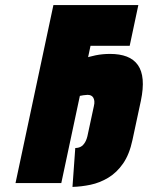

<svg xmlns="http://www.w3.org/2000/svg" viewBox="-20 -720 582 755"><path d="M413 -508Q383 -508 356 -502.5Q329 -497 307.5 -489Q286 -481 272 -475L240 -324Q251 -330 262.5 -334.5Q274 -339 286 -341.5Q298 -344 308 -345.5Q318 -347 324 -347Q332 -347 337.5 -344.5Q343 -342 346.5 -336.5Q350 -331 351 -322.5Q352 -314 349 -302L326 -195Q322 -173 314.5 -160.5Q307 -148 297.5 -143Q288 -138 276 -138L265 15Q300 14 336 6.5Q372 -1 405.5 -21Q439 -41 464 -77Q489 -113 501 -170L534 -324Q544 -372 541 -407Q538 -442 522 -464.5Q506 -487 478.5 -497.5Q451 -508 413 -508ZM41 0H221L336 -540H490L524 -700H190Z"/></svg>

Font: Advent Pro Black
Style: Italic
Weight: 900
Italic angle: -12°
Version: Version 3.000